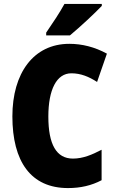

<svg xmlns="http://www.w3.org/2000/svg" viewBox="-20 -947 590 977"><path d="M498 -917V-927H308C284 -883 248 -829 215 -781V-767H336C388 -810 465 -882 498 -917ZM343 -574C391 -574 432 -557 474 -530L524 -674C462 -708 397 -724 333 -724C150 -724 43 -574 43 -355C43 -125 137 10 326 10C390 10 446 -3 497 -30V-185C449 -160 403 -140 351 -140C267 -140 226 -212 226 -354C226 -491 268 -574 343 -574Z"/></svg>

Font: Noto Sans Gurmukhi Condensed Black
Style: Regular
Weight: 900
Width: 3
Designer: Jelle Bosma - Monotype Design Team
Foundry: Monotype Imaging Inc.
Version: Version 2.004